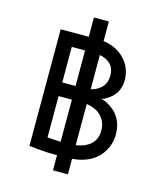

<svg xmlns="http://www.w3.org/2000/svg" viewBox="-123 -836 857 1018"><g transform="rotate(15 306.0 -327.5)"><path d="M538 -177Q538 -119 503.5 -71Q469 -23 406 -4Q381 4 347 7V92H265V9Q205 9 170 5L111 -1V-641H265V-747H347V-639Q373 -636 391 -629Q445 -610 477 -566.5Q509 -523 509 -468Q509 -427 490 -397Q471 -367 431 -346Q425 -343 412 -340Q426 -340 448 -328Q538 -281 538 -177ZM265 -566H192V-371H265ZM347 -563V-375Q385 -384 407 -408.5Q429 -433 429 -472Q429 -546 347 -563ZM265 -65V-296H192V-69L240 -66ZM458 -177Q458 -223 429.5 -254.5Q401 -286 347 -294V-68Q400 -76 429 -103.5Q458 -131 458 -177Z"/></g></svg>

Font: Bellota Text
Style: Bold
Weight: 700
Designer: Kemie Guaida
Foundry: Kemie Guaida
Version: Version 4.001